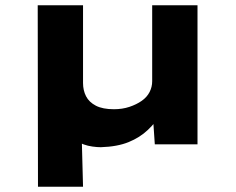

<svg xmlns="http://www.w3.org/2000/svg" viewBox="-20 -551 902 733"><path d="M125 162 124 -531H297V-234Q297 -206 308.5 -183.5Q320 -161 346 -147.5Q372 -134 415 -134Q447 -134 474 -143Q501 -152 521 -166Q541 -180 551 -199.5Q561 -219 561 -241V-531H734V0H571L565 -88L600 -123Q575 -84 544.5 -55Q514 -26 471 -8.5Q428 9 365 11Q351 11 333 8.5Q315 6 300 0.5Q285 -5 277 -13L291 -66L297 162Z"/></svg>

Font: Lexend Peta
Style: Bold
Weight: 700
Designer: Bonnie Shaver-Troup, Thomas Jockin
Foundry: Lexend
Version: Version 1.007